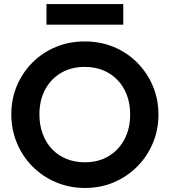

<svg xmlns="http://www.w3.org/2000/svg" viewBox="-20 -919 840 950"><path d="M401 11Q324 11 257.5 -17Q191 -45 141.5 -94.5Q92 -144 64 -210.5Q36 -277 36 -353Q36 -429 63.5 -494.5Q91 -560 140.5 -609.5Q190 -659 256 -686.5Q322 -714 399 -714Q477 -714 543 -686.5Q609 -659 658.5 -609.5Q708 -560 736 -494Q764 -428 764 -352Q764 -276 736 -210Q708 -144 658.5 -94.5Q609 -45 543.5 -17Q478 11 401 11ZM399 -116Q467 -116 517 -146Q567 -176 595.5 -229Q624 -282 624 -353Q624 -405 608 -448Q592 -491 562 -522.5Q532 -554 491 -571Q450 -588 399 -588Q333 -588 282.5 -558.5Q232 -529 203.5 -476Q175 -423 175 -353Q175 -300 191.5 -256Q208 -212 237.5 -181Q267 -150 308.5 -133Q350 -116 399 -116ZM210 -899H590V-797H210Z"/></svg>

Font: Outfit Thin SemiBold
Style: Regular
Weight: 600
Version: Version 1.100;gftools[0.9.27]